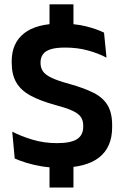

<svg xmlns="http://www.w3.org/2000/svg" viewBox="-20 -761 573 886"><path d="M319 -741V-583.5H208.5V-741ZM319 -66V104.5H208.5V-66ZM255 13Q210.5 13 171.8 6.5Q133 0 101.8 -9.8Q70.5 -19.5 48 -29.5L36.5 -153.5Q75.5 -133 129 -116.8Q182.5 -100.5 243 -100.5Q307 -100.5 335.5 -119Q364 -137.5 364 -176V-181.5Q364 -206.5 351.8 -222.8Q339.5 -239 311 -251.5Q282.5 -264 233.5 -277Q164.5 -296 120.2 -320.2Q76 -344.5 55 -380.8Q34 -417 34 -472V-478Q34 -562 90.8 -607Q147.5 -652 258.5 -652Q327.5 -652 377 -639.5Q426.5 -627 460 -610.5L471.5 -495Q434 -515 385.8 -528.2Q337.5 -541.5 280.5 -541.5Q238 -541.5 213.2 -533.5Q188.5 -525.5 177.8 -510Q167 -494.5 167 -472.5V-471Q167 -448.5 178.2 -432Q189.5 -415.5 218.5 -401.8Q247.5 -388 301 -373.5Q369 -354.5 412.2 -332.5Q455.5 -310.5 476.5 -275.5Q497.5 -240.5 497.5 -183V-174Q497.5 -81.5 437.2 -34.2Q377 13 255 13Z"/></svg>

Font: Anek Kannada Medium SemiBold
Style: Regular
Weight: 600
Version: Version 1.003